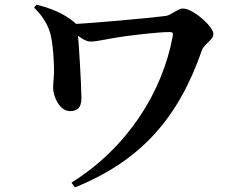

<svg xmlns="http://www.w3.org/2000/svg" viewBox="-20 -747 1040 818"><path d="M284.6 31 299.2 51.4C581 -62.4 740.4 -245 840.3 -533.3C849.4 -559.5 889.1 -576.4 889.1 -602.4C889.1 -634.2 802.3 -710.7 759.3 -710.7C738 -710.7 707.7 -681.8 686.8 -679.1C619.3 -670.5 362.5 -646.7 280.2 -644.1L279.4 -620.9C321.1 -588 340.7 -569.9 368 -569.9C393.9 -569.9 451.7 -584.6 513.5 -592.6C575.2 -600.6 657.3 -610.4 702.8 -610.4C715.9 -610.4 718.2 -607.2 715.7 -591.7C671.9 -355.1 524 -118.6 284.6 31ZM277.9 -273.6C320.6 -273.6 327.4 -301.5 326.9 -333.9C326.1 -393.3 315.8 -567.1 310.7 -613C309.9 -622.1 312.3 -639.1 297 -651.8C253 -688.8 198.2 -711.9 135.4 -727L125.2 -714.4C164.6 -677.1 188.6 -632.9 196.9 -593.7C206.4 -550.2 208.9 -494.6 210.1 -458.7C211.4 -424.4 206.2 -396 206.2 -372.6C206.2 -338.1 232.9 -273.6 277.9 -273.6Z"/></svg>

Font: Source Han Serif CN VF
Style: Regular
Weight: 250
Designer: Ryoko NISHIZUKA 西塚涼子 (kana & ideographs); Frank Grießhammer (Latin, Greek & Cyrillic); Wenlong ZHANG 张文龙 (bopomofo); San
Foundry: Adobe
Version: Version 2.002;hotconv 1.1.0;makeotfexe 2.6.0